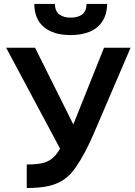

<svg xmlns="http://www.w3.org/2000/svg" viewBox="-20 -948 679 969"><path d="M115 1V-118Q159 -118 188.5 -123.5Q218 -129 240.5 -146Q263 -163 283 -198L11 -707H157L350 -320L505 -707H639L485 -348Q470 -312 451 -268.5Q432 -225 409.5 -182Q387 -139 361.5 -102.5Q336 -66 307 -45Q271 -19 224.5 -9Q178 1 115 1ZM336 -771Q251 -771 202.5 -810.5Q154 -850 153 -928H257Q258 -891 279.5 -875Q301 -859 337 -859Q373 -859 394.5 -875Q416 -891 417 -928H521Q520 -877 497.5 -841.5Q475 -806 434 -788.5Q393 -771 336 -771Z"/></svg>

Font: Onest SemiBold
Style: Regular
Weight: 600
Designer: Dmitri Voloshin, Andrey Kudryavtsev
Foundry: Dmitri Voloshin, Andrey Kudryavtsev
Version: Version 1.000;gftools[0.9.33]